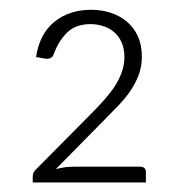

<svg xmlns="http://www.w3.org/2000/svg" viewBox="-20 -832 371 402"><path d="M171 -811.5Q193 -811.5 212.5 -805Q232 -798.5 246.2 -786.2Q260.5 -774 268.8 -755.8Q277 -737.5 277 -713.5Q277 -693.5 270.8 -676.2Q264.5 -659 254 -643.2Q243.5 -627.5 229.5 -612.8Q215.5 -598 200.5 -583L97 -478Q106.5 -480.5 116.2 -481.8Q126 -483 136 -483H273.5Q285.5 -483 285.5 -471V-450H48.5V-462Q48.5 -466 50 -470Q51.5 -474 55.5 -477.5L173 -596Q187 -610 199.2 -624Q211.5 -638 220.8 -652.2Q230 -666.5 235.2 -681.5Q240.5 -696.5 240.5 -712.5Q240.5 -730 234.8 -743Q229 -756 219.2 -764.5Q209.5 -773 196.5 -777.2Q183.5 -781.5 169.5 -781.5Q138.5 -781.5 120.5 -763.8Q102.5 -746 92.5 -718.5Q89 -709 79 -709Q78 -709 75 -709.2Q72 -709.5 70.5 -710L55.5 -712.5Q62.5 -760.5 93.5 -786Q124.5 -811.5 171 -811.5Z"/></svg>

Font: o
Style: Regular
Weight: 300
Designer: Lukasz Dziedzic
Foundry: Lukasz Dziedzic
Version: Version 1.104; Western+Polish opensource; ttfautohint (v1.8.